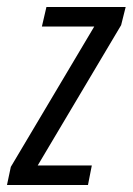

<svg xmlns="http://www.w3.org/2000/svg" viewBox="-47 -530 380 550"><path d="M-27 0 -16 -52 223 -454H73L86 -510H313L300 -458L61 -56H216L205 0Z"/></svg>

Font: Saira UltraCondensed Medium
Style: Italic
Weight: 500
Width: 1
Italic angle: -12°
Designer: Hector Gatti with collaboration of the Omnibus-Type team
Foundry: Omnibus-Type
Version: Version 1.101